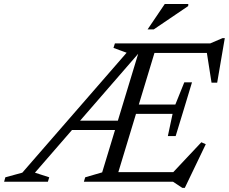

<svg xmlns="http://www.w3.org/2000/svg" viewBox="-91 -884 1114 934"><path d="M79 -44 148.5 -21.5 142 0H-71L-65 -21.5L17.5 -44L525 -627.5L461 -651L468 -673H674.5L470.5 0H317L323.5 -21.5L406 -45.5L585 -635L589.5 -632ZM796 30 750.5 0H421L436.5 -46.5H781L740 -34L888.5 -192L910 -182.5L808 30ZM237 -251.5 252 -297H521.5L507 -251.5ZM725.5 -222 748.5 -330H522L536 -375.5H762L805.5 -483.5H843L803.5 -353L763.5 -222ZM938 -482 913.5 -638.5 934 -626.5H611.5L627 -673H932L991.5 -698.5H1002.5L965.5 -482ZM627 -741 710.5 -864.5H825L824.5 -854.5L657 -741Z"/></svg>

Font: Newsreader 17pt
Style: Italic
Weight: 400
Italic angle: -17°
Version: Version 1.003